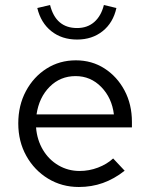

<svg xmlns="http://www.w3.org/2000/svg" viewBox="-20 -737 597 767"><path d="M295 10Q227 10 172 -23.5Q117 -57 85 -114.5Q53 -172 53 -244Q53 -316 83.5 -373Q114 -430 166 -463Q218 -496 283 -496Q347 -496 397.5 -463.5Q448 -431 477.5 -375.5Q507 -320 507 -250V-228H124Q128 -178 151.5 -138.5Q175 -99 213.5 -76.5Q252 -54 298 -54Q336 -54 371.5 -67.5Q407 -81 432 -104L478 -55Q436 -22 391 -6Q346 10 295 10ZM126 -280H435Q427 -346 384.5 -389.5Q342 -433 282 -433Q221 -433 178.5 -390.5Q136 -348 126 -280ZM288 -579Q227 -579 185 -612.5Q143 -646 129 -705L180 -717Q203 -625 288 -625Q329 -625 356.5 -649Q384 -673 395 -717L445 -705Q432 -646 390 -612.5Q348 -579 288 -579Z"/></svg>

Font: Red Hat Text VF
Style: Regular
Weight: 400
Designer: Pentagram, MCKL
Foundry: Pentagram, MCKL
Version: Version 1.023